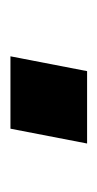

<svg xmlns="http://www.w3.org/2000/svg" viewBox="72 -520 189 373"><g transform="rotate(90 166.5 -333.5)"><path d="M89.4 -259.3 118.2 -408.2H258.8L230 -259.3Z"/></g></svg>

Font: Liberation Sans
Style: Bold Italic
Weight: 700
Italic angle: -12°
Designer: Steve Matteson
Foundry: Ascender Corporation
Version: Version 2.1.5